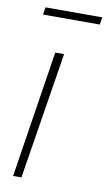

<svg xmlns="http://www.w3.org/2000/svg" viewBox="-83 -751 445 793"><g transform="rotate(10 140.0 -354.5)"><path d="M66 0H31L114 -532H151ZM37 -678 42 -709H280L275 -678Z"/></g></svg>

Font: Georama ExtraLight
Style: Italic
Weight: 200
Italic angle: -9°
Designer: Jean-Baptiste Levee
Foundry: Production Type
Version: Version 1.000